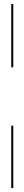

<svg xmlns="http://www.w3.org/2000/svg" viewBox="-20 -770 121 954"><path d="M36 -435.5V-750H46V-435.5ZM36 164.5V-145.5H46V164.5Z"/></svg>

Font: Imbue 100pt ExtraBold
Style: Regular
Weight: 800
Designer: Tyler Finck
Foundry: Etcetera Type Company
Version: Version 1.102; ttfautohint (v1.8.3)